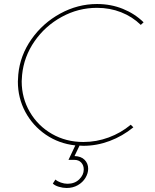

<svg xmlns="http://www.w3.org/2000/svg" viewBox="-20 -723 772 956"><path d="M90 -350Q88 -328 88 -318Q88 -235 128.5 -165.5Q169 -96 239 -56Q309 -16 395 -16Q460 -16 521 -38.5Q582 -61 631 -102L644 -89Q590 -45 526 -21Q462 3 395 3Q382 3 376 2L351 54Q384 55 401.5 73Q419 91 419 117Q419 140 405.5 162.5Q392 185 367.5 199Q343 213 312 213Q293 213 273 207Q253 201 243 191L256 171Q266 180 283 186Q300 192 316 192Q352 192 374.5 170Q397 148 397 121Q397 100 384.5 86.5Q372 73 350 73H321L355 1Q273 -8 208 -52.5Q143 -97 106 -166Q69 -235 69 -317Q69 -328 71 -352Q80 -447 136.5 -527.5Q193 -608 280 -655.5Q367 -703 463 -703Q532 -703 591.5 -679Q651 -655 695 -612L681 -599Q639 -640 583 -662Q527 -684 463 -684Q370 -684 287.5 -639Q205 -594 152 -517.5Q99 -441 90 -350Z"/></svg>

Font: TypoPRO Montserrat Alternates
Style: Italic
Weight: 250
Italic angle: -11.3°
Designer: Julieta Ulanovsky
Foundry: Julieta Ulanovsky
Version: Version 6.001